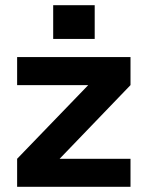

<svg xmlns="http://www.w3.org/2000/svg" viewBox="-20 -720 569 740"><path d="M46 -108 351 -424 365 -392H46V-500H483V-392L179 -76L165 -108H483V0H46ZM185 -700H345V-570H185Z"/></svg>

Font: Uncut Sans Variable
Style: Regular
Weight: 400
Designer: Kasper Nordkvist
Foundry: UNCUT.wtf
Version: Version 1.303;Glyphs 3.1.2 (3151)